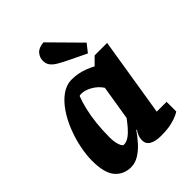

<svg xmlns="http://www.w3.org/2000/svg" viewBox="-219 -851 968 968"><g transform="rotate(-45 265.5 -367.0)"><path d="M137 12Q85 12 52.5 -25Q20 -62 20 -150Q20 -192 30 -241Q40 -290 59 -338Q78 -386 105 -425.5Q132 -465 165.5 -489Q199 -513 238 -513Q262 -513 284 -508.5Q306 -504 326.5 -496Q347 -488 366 -478L405 -517H494L426 -95H496V-26Q494 -24 478 -16Q462 -8 432 -0.5Q402 7 355 7Q316 7 293.5 -6Q271 -19 271 -45Q271 -60 276 -74Q281 -88 291 -101L288 -103Q268 -74 244 -47.5Q220 -21 193 -4.5Q166 12 137 12ZM191 -94Q210 -94 229 -107.5Q248 -121 265 -141Q282 -161 296 -180L326 -365Q308 -393 277.5 -410.5Q247 -428 221 -428Q217 -428 213.5 -427.5Q210 -427 207 -426Q195 -396 185.5 -356Q176 -316 171 -269.5Q166 -223 166 -171Q166 -138 174 -116Q182 -94 191 -94ZM388 -548 297 -592Q266 -607 244.5 -619.5Q223 -632 212 -646.5Q201 -661 201 -682Q201 -706 217 -724.5Q233 -743 269 -746L422 -591Z"/></g></svg>

Font: Faustina Light ExtraBold
Style: Italic
Weight: 800
Italic angle: -8°
Version: Version 1.200